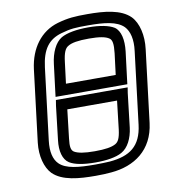

<svg xmlns="http://www.w3.org/2000/svg" viewBox="-81 -754 767 859"><g transform="rotate(-10 302.5 -324.5)"><path d="M603 -484C611 -546 597 -604 567 -635C525 -677 450 -684 373 -684C316 -684 285 -682 236 -668C158 -645 107 -577 95 -483L55 -156C48 -96 63 -42 91 -13C133 29 209 35 285 35C312 35 336 34 356 32C462 23 548 -35 563 -156L603 -484ZM553 -484 513 -156C501 -61 450 -25 358 -17C339 -16 317 -15 291 -15C217 -15 159 -20 129 -50C108 -71 99 -106 105 -156L145 -483C155 -563 185 -603 244 -620C288 -633 311 -634 367 -634C441 -634 498 -628 529 -597C550 -575 560 -537 553 -484ZM422 -151C417 -112 409 -97 395 -89C377 -79 348 -74 300 -74C252 -74 224 -79 207 -89C195 -97 191 -112 196 -151L211 -280H437L422 -151ZM472 -151 490 -305 494 -330H469H193H168L164 -305L146 -151C140 -103 150 -63 177 -46C201 -31 242 -24 294 -24C346 -24 389 -31 415 -46C446 -63 466 -103 472 -151ZM237 -490C242 -533 251 -551 265 -559C282 -570 312 -575 361 -575C408 -575 436 -570 452 -559C464 -551 468 -533 463 -490L451 -394H225L237 -490ZM187 -490 172 -369 169 -344H194H470H495L498 -369L513 -490C519 -542 510 -584 484 -602C460 -617 419 -625 367 -625C313 -625 269 -617 243 -602C213 -584 193 -541 187 -490Z"/></g></svg>

Font: Gamestation Text Outline
Style: Italic
Weight: 400
Designer: Jonas Hecksher
Foundry: Jonas Hecksher, Playtypeª, e-types AS
Version: Version 1.003